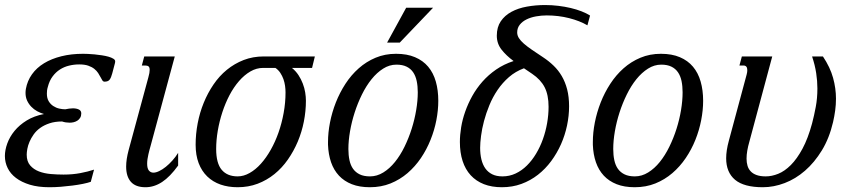

<svg xmlns="http://www.w3.org/2000/svg" viewBox="-31 -747 3471 777"><path d="M289.6 -486.3Q268.6 -486.3 248.5 -481.4Q228.5 -476.6 211.7 -465.8Q194.8 -455.1 181.9 -437.7Q168.9 -420.4 162.6 -395.5Q160.2 -387.7 159.4 -380.9Q158.7 -374 158.7 -368.2Q158.7 -349.6 166 -337.4Q173.3 -325.2 184.6 -317.9Q195.8 -310.5 208.7 -307.6Q221.7 -304.7 233.4 -304.7Q240.2 -306.2 248.3 -307.4Q256.3 -308.6 264.2 -308.6Q277.8 -308.6 287.8 -304Q297.9 -299.3 297.9 -288.1Q297.9 -277.8 293.5 -270.5Q289.1 -263.2 282.2 -258.8Q275.4 -254.4 267.1 -252.4Q258.8 -250.5 251 -250.5Q243.2 -250.5 235.4 -251.7Q227.5 -252.9 220.2 -255.4Q191.4 -255.4 169.4 -248Q147.5 -240.7 131.6 -229.2Q115.7 -217.8 105.2 -202.9Q94.7 -188 88.4 -173.1Q82 -158.2 79.6 -144.5Q77.1 -130.9 77.1 -121.1Q77.1 -93.8 91.1 -77.6Q105 -61.5 126.7 -53.2Q148.4 -44.9 174.8 -42.7Q201.2 -40.5 226.1 -40.5Q262.7 -40.5 293.7 -46.4Q324.7 -52.2 349.6 -60.5L336.4 -11.2Q323.7 -6.8 304.4 -2.9Q285.2 1 262.5 3.9Q239.7 6.8 215.6 8.8Q191.4 10.7 168.9 10.7Q123.5 10.7 89.8 0.5Q56.2 -9.8 33.7 -26.9Q11.2 -43.9 0 -66.9Q-11.2 -89.8 -11.2 -115.7Q-11.2 -139.6 -1.5 -166.5Q8.3 -193.4 27.8 -217.3Q47.4 -241.2 77.1 -259.5Q106.9 -277.8 147 -285.6Q132.8 -289.6 119.4 -296.9Q106 -304.2 95.5 -315.2Q85 -326.2 78.6 -340.1Q72.3 -354 72.3 -371.1Q72.3 -378.9 73.7 -387.2Q79.6 -419.9 98.4 -446.3Q117.2 -472.7 147.2 -491Q177.2 -509.3 217.3 -519.3Q257.3 -529.3 305.2 -529.3Q312.5 -529.3 325 -528.8Q337.4 -528.3 351.8 -526.9Q366.2 -525.4 381.1 -523.2Q396 -521 408 -517.6Q419.9 -514.2 427.5 -509.5Q435.1 -504.9 435.1 -499Q435.1 -494.1 433.6 -489.3L423.3 -450.2Q418.9 -433.1 412.8 -424.8Q406.7 -416.5 392.1 -416.5Q386.7 -416.5 383.3 -421.6Q379.9 -426.8 376 -434.6Q372.1 -442.4 366.2 -451.4Q360.4 -460.4 350.6 -468.3Q340.8 -476.1 326.2 -481.2Q311.5 -486.3 289.6 -486.3Z M569.3 -433.6Q572.3 -443.8 573.5 -451.4Q574.7 -459 574.7 -464.4Q574.7 -474.6 570.1 -478.3Q565.4 -481.9 556.6 -481.9H543L552.7 -518.6H676.3L578.6 -157.2Q576.7 -150.4 574.2 -141.4Q571.8 -132.3 569.6 -122.8Q567.4 -113.3 565.9 -103.3Q564.5 -93.3 564.5 -84.5Q564.5 -65.4 571.5 -56.9Q578.6 -48.3 589.8 -48.3Q600.1 -48.3 613.3 -54.7Q626.5 -61 639.9 -71.8Q653.3 -82.5 666.5 -97.2Q679.7 -111.8 689.9 -128.4V-77.1Q657.2 -31.7 625 -10.5Q592.8 10.7 557.6 10.7Q518.1 10.7 498.8 -11Q479.5 -32.7 479.5 -72.8Q479.5 -102.1 489.7 -140.1Z M1150.4 -472.2Q1166 -459.5 1176.8 -443.1Q1187.5 -426.8 1194.3 -408.9Q1201.2 -391.1 1204.1 -373Q1207 -355 1207 -339.4Q1207 -297.4 1198.7 -255.1Q1190.4 -212.9 1174.1 -174.1Q1157.7 -135.3 1134 -101.3Q1110.4 -67.4 1079.6 -42.5Q1048.8 -17.6 1011.5 -3.4Q974.1 10.7 930.7 10.7Q892.6 10.7 861.3 -0.2Q830.1 -11.2 807.6 -33Q785.2 -54.7 772.9 -86.9Q760.7 -119.1 760.7 -161.1Q760.7 -204.6 769 -248Q777.3 -291.5 793.5 -331.1Q809.6 -370.6 833 -405Q856.4 -439.5 887.2 -464.6Q918 -489.7 955.3 -504.2Q992.7 -518.6 1036.6 -518.6H1243.2L1231.9 -472.2ZM1124.5 -373Q1124.5 -385.7 1122.6 -399.7Q1120.6 -413.6 1116 -426.8Q1111.3 -439.9 1103.5 -451.9Q1095.7 -463.9 1083.5 -472.2H1034.2Q1006.8 -472.2 982.2 -457.8Q957.5 -443.4 936.3 -418.9Q915 -394.5 897.9 -362.1Q880.9 -329.6 868.9 -293Q856.9 -256.3 850.3 -218Q843.8 -179.7 843.8 -144Q843.8 -86.4 866.2 -59.8Q888.7 -33.2 930.7 -33.2Q955.1 -33.2 979.2 -46.9Q1003.4 -60.5 1024.9 -84.5Q1046.4 -108.4 1064.7 -140.9Q1083 -173.3 1096.2 -210.9Q1109.4 -248.5 1116.9 -290Q1124.5 -331.5 1124.5 -373Z M1296.4 -172.4Q1296.4 -210 1304.4 -251.2Q1312.5 -292.5 1328.1 -332.3Q1343.8 -372.1 1366.9 -407.7Q1390.1 -443.4 1420.7 -470.5Q1451.2 -497.6 1489 -513.4Q1526.9 -529.3 1571.8 -529.3Q1616.2 -529.3 1648.4 -515.6Q1680.7 -502 1701.7 -477.1Q1722.7 -452.1 1732.7 -417Q1742.7 -381.8 1742.7 -338.9Q1742.7 -301.3 1734.9 -260.7Q1727.1 -220.2 1711.4 -181.2Q1695.8 -142.1 1672.4 -107.4Q1648.9 -72.8 1618.2 -46.4Q1587.4 -20 1549.3 -4.6Q1511.2 10.7 1465.8 10.7Q1423.8 10.7 1392.8 -1.5Q1361.8 -13.7 1340.8 -36.1Q1319.8 -58.6 1308.8 -90.3Q1297.9 -122.1 1296.4 -161.1ZM1573.2 -485.4Q1544.9 -485.4 1519.5 -469.2Q1494.1 -453.1 1472.7 -426.5Q1451.2 -399.9 1433.8 -364.7Q1416.5 -329.6 1404.3 -291.7Q1392.1 -253.9 1385.5 -215.6Q1378.9 -177.2 1378.9 -144Q1378.9 -119.1 1383.3 -98.6Q1387.7 -78.1 1397.9 -63.7Q1408.2 -49.3 1424.8 -41.3Q1441.4 -33.2 1466.3 -33.2Q1494.6 -33.2 1520.3 -49.1Q1545.9 -64.9 1567.4 -91.6Q1588.9 -118.2 1606 -153.1Q1623 -188 1635 -225.8Q1647 -263.7 1653.3 -301.8Q1659.7 -339.8 1659.7 -373.5Q1659.7 -398.4 1655.3 -419.2Q1650.9 -439.9 1640.9 -454.6Q1630.9 -469.2 1614.3 -477.3Q1597.7 -485.4 1573.2 -485.4ZM1612.8 -715.8H1721.7L1586.9 -574.7H1535.6Z M2356.9 -684.1 2346.2 -644.5Q2315.4 -662.6 2272.2 -673.6Q2229 -684.6 2181.6 -684.6Q2159.7 -684.6 2138.2 -680.7Q2116.7 -676.8 2099.9 -668.5Q2083 -660.2 2072.5 -647Q2062 -633.8 2062 -615.7Q2062 -604 2068.8 -593Q2075.7 -582 2089.1 -570.3Q2102.5 -558.6 2122.1 -545.2Q2141.6 -531.7 2167 -515.1Q2189.9 -500 2209.2 -481.4Q2228.5 -462.9 2242.4 -439.2Q2256.3 -415.5 2264.2 -385.3Q2272 -355 2272 -316.9Q2272 -278.3 2263.7 -239Q2255.4 -199.7 2239.3 -163.3Q2223.1 -127 2199.7 -95.2Q2176.3 -63.5 2146 -39.8Q2115.7 -16.1 2079.1 -2.7Q2042.5 10.7 2000 10.7Q1959 10.7 1927.2 -1.7Q1895.5 -14.2 1873.8 -37.8Q1852.1 -61.5 1841.1 -95.5Q1830.1 -129.4 1830.1 -172.4Q1830.1 -200.2 1835.2 -231.7Q1840.3 -263.2 1851.6 -295.2Q1862.8 -327.1 1880.1 -358.4Q1897.5 -389.6 1921.4 -416.7Q1945.3 -443.8 1976.8 -465.6Q2008.3 -487.3 2047.4 -500Q2017.6 -522 1998.5 -546.4Q1979.5 -570.8 1979.5 -602.5Q1979.5 -637.2 1995.6 -660.9Q2011.7 -684.6 2038.8 -699.2Q2065.9 -713.9 2101.3 -720.2Q2136.7 -726.6 2174.8 -726.6Q2202.1 -726.6 2228.5 -723.4Q2254.9 -720.2 2278.6 -714.6Q2302.2 -709 2322.3 -701.2Q2342.3 -693.4 2356.9 -684.1ZM1912.1 -148.9Q1912.1 -123 1917.2 -101.8Q1922.4 -80.6 1933.1 -65.4Q1943.8 -50.3 1960.9 -41.7Q1978 -33.2 2002.4 -33.2Q2030.8 -33.2 2055.7 -44.9Q2080.6 -56.6 2101.3 -77.1Q2122.1 -97.7 2138.4 -125Q2154.8 -152.3 2166 -183.6Q2177.2 -214.8 2183.1 -248.5Q2189 -282.2 2189 -314.9Q2189 -362.8 2173.1 -393.8Q2157.2 -424.8 2122.6 -448.2L2089.4 -470.7Q2055.2 -458 2028.8 -435.1Q2002.4 -412.1 1982.7 -383.1Q1962.9 -354 1949.5 -321.3Q1936 -288.6 1927.7 -257.1Q1919.4 -225.6 1915.8 -197.3Q1912.1 -168.9 1912.1 -148.9Z M2368.2 -172.4Q2368.2 -210 2376.2 -251.2Q2384.3 -292.5 2399.9 -332.3Q2415.5 -372.1 2438.7 -407.7Q2461.9 -443.4 2492.4 -470.5Q2522.9 -497.6 2560.8 -513.4Q2598.6 -529.3 2643.6 -529.3Q2688 -529.3 2720.2 -515.6Q2752.4 -502 2773.4 -477.1Q2794.4 -452.1 2804.4 -417Q2814.5 -381.8 2814.5 -338.9Q2814.5 -301.3 2806.6 -260.7Q2798.8 -220.2 2783.2 -181.2Q2767.6 -142.1 2744.1 -107.4Q2720.7 -72.8 2689.9 -46.4Q2659.2 -20 2621.1 -4.6Q2583 10.7 2537.6 10.7Q2495.6 10.7 2464.6 -1.5Q2433.6 -13.7 2412.6 -36.1Q2391.6 -58.6 2380.6 -90.3Q2369.6 -122.1 2368.2 -161.1ZM2645 -485.4Q2616.7 -485.4 2591.3 -469.2Q2565.9 -453.1 2544.4 -426.5Q2522.9 -399.9 2505.6 -364.7Q2488.3 -329.6 2476.1 -291.7Q2463.9 -253.9 2457.3 -215.6Q2450.7 -177.2 2450.7 -144Q2450.7 -119.1 2455.1 -98.6Q2459.5 -78.1 2469.7 -63.7Q2480 -49.3 2496.6 -41.3Q2513.2 -33.2 2538.1 -33.2Q2566.4 -33.2 2592 -49.1Q2617.7 -64.9 2639.2 -91.6Q2660.6 -118.2 2677.7 -153.1Q2694.8 -188 2706.8 -225.8Q2718.8 -263.7 2725.1 -301.8Q2731.4 -339.8 2731.4 -373.5Q2731.4 -398.4 2727.1 -419.2Q2722.7 -439.9 2712.6 -454.6Q2702.6 -469.2 2686 -477.3Q2669.4 -485.4 2645 -485.4Z M3067.9 -33.2Q3092.3 -33.2 3118.4 -43.7Q3144.5 -54.2 3169.4 -79.1Q3194.3 -104 3216.6 -145.3Q3238.8 -186.5 3255.4 -247.6Q3263.7 -279.3 3270.3 -314.5Q3276.9 -349.6 3276.9 -389.2Q3276.9 -418.9 3272 -451.2Q3267.1 -483.4 3255.4 -518.6H3299.3Q3328.6 -474.6 3340.3 -432.1Q3352.1 -389.6 3352.1 -347.7Q3352.1 -323.7 3348.9 -300Q3345.7 -276.4 3340.3 -252.9Q3325.2 -188 3295.2 -138.7Q3265.1 -89.4 3226.8 -56.2Q3188.5 -22.9 3144.3 -6.1Q3100.1 10.7 3056.2 10.7Q2979.5 10.7 2943.6 -19.5Q2907.7 -49.8 2907.7 -106.4Q2907.7 -122.1 2910.4 -139.9Q2913.1 -157.7 2918.5 -177.2L2990.7 -445.8Q2992.2 -451.2 2992.7 -455.3Q2993.2 -459.5 2993.2 -463.4Q2993.2 -481.9 2977.5 -481.9H2961.4L2971.2 -518.6H3094.2L3001.5 -173.3Q2996.1 -154.8 2993.2 -137.7Q2990.2 -120.6 2990.2 -105Q2990.2 -89.4 2994.1 -76.2Q2998 -63 3007.1 -53.5Q3016.1 -43.9 3031 -38.6Q3045.9 -33.2 3067.9 -33.2Z"/></svg>

Font: Arian Grqi
Style: Italic
Weight: 400
Italic angle: -15°
Designer: Ruben Hakobyan (Tarumian)
Foundry: Ruben Hakobyan (Tarumian)
Version: Version 1.002